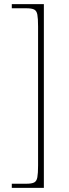

<svg xmlns="http://www.w3.org/2000/svg" viewBox="-20 -780 332 928"><path d="M37 128V108H108Q133 108 145 102Q157 96 160.5 77Q164 58 164 20V-652Q164 -691 160.5 -709.5Q157 -728 145 -734Q133 -740 108 -740H37V-760H192V128Z"/></svg>

Font: Noto Serif Hebrew Thin
Style: Regular
Weight: 250
Version: Version 2.003